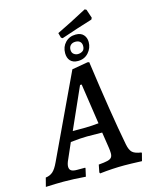

<svg xmlns="http://www.w3.org/2000/svg" viewBox="-180 -1047 896 1144"><g transform="rotate(-15 268.0 -475.0)"><path d="M285 -827 276 -833 268 -863Q354 -904 456 -959L466 -954L484 -900L479 -890Q378 -859 285 -827ZM276 -737Q276 -776 301 -802Q326 -828 365 -828Q397 -828 413 -810Q429 -792 429 -765Q429 -728 404 -700Q379 -672 339 -672Q308 -672 292 -689.5Q276 -707 276 -737ZM391 -751Q391 -768 381 -777.5Q371 -787 353 -787Q334 -787 323 -776.5Q312 -766 312 -748Q312 -730 323.5 -721Q335 -712 349 -712Q365 -712 378 -720.5Q391 -729 391 -751ZM562 -48 564 -44 552 3Q478 0 444 0Q371 0 292 9L289 2L298 -44Q335 -47 353 -51.5Q371 -56 378 -65Q385 -74 385 -91Q385 -100 384 -109Q383 -118 382 -125L367 -223Q348 -224 273 -224Q239 -224 172 -217L130 -121Q118 -96 118 -79Q118 -62 129 -54.5Q140 -47 165 -47H215L216 -43L205 6Q129 0 69 0Q23 0 -41 3L-27 -51Q-1 -54 17 -69.5Q35 -85 53 -124L293 -633L391 -650L401 -648Q447 -316 485 -119Q492 -82 508 -67.5Q524 -53 562 -48ZM277 -277Q305 -277 360 -282L323 -531H313L200 -277Z"/></g></svg>

Font: Alegreya Medium
Style: Italic
Weight: 500
Italic angle: -7°
Designer: Juan Pablo del Peral
Foundry: Huerta Tipografica
Version: Version 2.008; ttfautohint (v1.8)